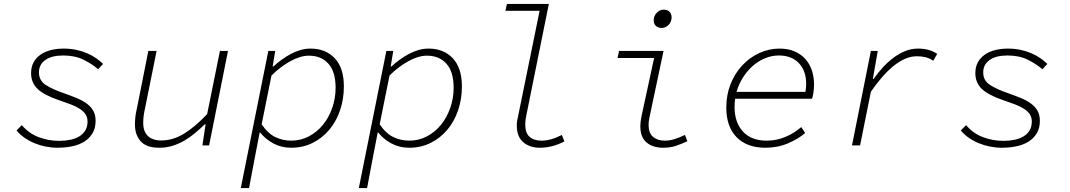

<svg xmlns="http://www.w3.org/2000/svg" viewBox="-20 -739 5440 976"><path d="M272 12Q242 12 212 6Q182 0 154.5 -11.5Q127 -23 103.5 -39.5Q80 -56 64 -76L91 -103Q125 -62 175 -42.5Q225 -23 281 -23Q311 -23 337.5 -28.5Q364 -34 383.5 -46Q403 -58 414 -76.5Q425 -95 425 -121Q425 -143 414.5 -158.5Q404 -174 384.5 -186.5Q365 -199 338 -209Q311 -219 279 -230Q203 -256 170.5 -287.5Q138 -319 138 -367Q138 -399 151 -422.5Q164 -446 186.5 -461.5Q209 -477 239 -484.5Q269 -492 304 -492Q338 -492 368 -485.5Q398 -479 423.5 -468Q449 -457 469 -443Q489 -429 504 -414L479 -387Q449 -413 405.5 -435Q362 -457 301 -457Q243 -457 210.5 -434Q178 -411 178 -371Q178 -329 213.5 -306.5Q249 -284 308 -264Q342 -252 371 -240Q400 -228 421 -212.5Q442 -197 454 -176Q466 -155 466 -125Q466 -88 450.5 -62Q435 -36 409 -19.5Q383 -3 347.5 4.5Q312 12 272 12Z M790 12Q724 12 695 -21Q666 -54 666 -105Q666 -128 668.5 -148Q671 -168 676 -188L734 -480H776L718 -192Q713 -170 710.5 -152Q708 -134 708 -114Q708 -71 731.5 -48Q755 -25 800 -25Q860 -25 917 -60.5Q974 -96 1033 -159L1098 -480H1139L1043 0H1009L1025 -107H1021Q997 -84 971.5 -62.5Q946 -41 917.5 -24.5Q889 -8 857.5 2Q826 12 790 12Z M1204 217 1344 -480H1379L1366 -401H1370Q1389 -419 1411 -435Q1433 -451 1457 -464Q1481 -477 1506.5 -484.5Q1532 -492 1559 -492Q1635 -492 1681.5 -443Q1728 -394 1728 -300Q1728 -235 1708.5 -178Q1689 -121 1653.5 -79Q1618 -37 1569 -12.5Q1520 12 1460 12Q1410 12 1369.5 -10Q1329 -32 1303 -65H1300L1279 43L1246 217ZM1460 -24Q1509 -24 1550.5 -46Q1592 -68 1622 -105Q1652 -142 1669 -191Q1686 -240 1686 -293Q1686 -374 1649.5 -415Q1613 -456 1550 -456Q1507 -456 1456 -428Q1405 -400 1360 -355L1310 -107Q1342 -60 1380 -42Q1418 -24 1460 -24Z M1804 217 1944 -480H1979L1966 -401H1970Q1989 -419 2011 -435Q2033 -451 2057 -464Q2081 -477 2106.5 -484.5Q2132 -492 2159 -492Q2235 -492 2281.5 -443Q2328 -394 2328 -300Q2328 -235 2308.5 -178Q2289 -121 2253.5 -79Q2218 -37 2169 -12.5Q2120 12 2060 12Q2010 12 1969.5 -10Q1929 -32 1903 -65H1900L1879 43L1846 217ZM2060 -24Q2109 -24 2150.5 -46Q2192 -68 2222 -105Q2252 -142 2269 -191Q2286 -240 2286 -293Q2286 -374 2249.5 -415Q2213 -456 2150 -456Q2107 -456 2056 -428Q2005 -400 1960 -355L1910 -107Q1942 -60 1980 -42Q2018 -24 2060 -24Z M2724 12Q2673 12 2640 -16Q2607 -44 2607 -102Q2607 -123 2614 -150L2723 -684H2549L2557 -719H2770L2656 -155Q2650 -129 2650 -106Q2650 -63 2672 -43.5Q2694 -24 2733 -24Q2780 -24 2836 -53L2849 -20Q2820 -5 2788.5 3.5Q2757 12 2724 12Z M3350 12Q3299 12 3267 -14.5Q3235 -41 3235 -98Q3235 -119 3241 -148L3305 -444H3119L3127 -480H3353L3281 -140Q3279 -130 3278 -121.5Q3277 -113 3277 -105Q3277 -62 3300 -43Q3323 -24 3359 -24Q3385 -24 3409.5 -32Q3434 -40 3462 -53L3474 -21Q3444 -7 3415.5 2.5Q3387 12 3350 12ZM3343 -597Q3325 -597 3314 -607.5Q3303 -618 3303 -636Q3303 -658 3318.5 -674Q3334 -690 3354 -690Q3373 -690 3383.5 -679Q3394 -668 3394 -651Q3394 -628 3378.5 -612.5Q3363 -597 3343 -597Z M3871 12Q3777 12 3724.5 -41.5Q3672 -95 3672 -192Q3672 -257 3694 -312Q3716 -367 3753.5 -407Q3791 -447 3840 -469.5Q3889 -492 3943 -492Q3986 -492 4018.5 -478Q4051 -464 4073 -440Q4095 -416 4106.5 -382.5Q4118 -349 4118 -310Q4118 -287 4114.5 -266Q4111 -245 4108 -237H3717Q3714 -216 3714 -195Q3714 -117 3756.5 -70.5Q3799 -24 3877 -24Q3928 -24 3973.5 -43.5Q4019 -63 4053 -93L4073 -63Q4040 -34 3987 -11Q3934 12 3871 12ZM3939 -457Q3904 -457 3870.5 -443.5Q3837 -430 3808.5 -405.5Q3780 -381 3758 -347Q3736 -313 3724 -272H4074Q4076 -282 4077 -292.5Q4078 -303 4078 -313Q4078 -379 4041 -418Q4004 -457 3939 -457Z M4311 0 4407 -480H4442L4417 -338H4421Q4442 -368 4467 -395.5Q4492 -423 4520.5 -444.5Q4549 -466 4580.5 -479Q4612 -492 4646 -492Q4678 -492 4701.5 -485Q4725 -478 4744 -465L4724 -430Q4705 -443 4685.5 -448Q4666 -453 4640 -453Q4610 -453 4579.5 -439.5Q4549 -426 4520 -402Q4491 -378 4462.5 -345Q4434 -312 4407 -273L4352 0Z M5072 12Q5042 12 5012 6Q4982 0 4954.5 -11.5Q4927 -23 4903.5 -39.5Q4880 -56 4864 -76L4891 -103Q4925 -62 4975 -42.5Q5025 -23 5081 -23Q5111 -23 5137.5 -28.5Q5164 -34 5183.5 -46Q5203 -58 5214 -76.5Q5225 -95 5225 -121Q5225 -143 5214.5 -158.5Q5204 -174 5184.5 -186.5Q5165 -199 5138 -209Q5111 -219 5079 -230Q5003 -256 4970.5 -287.5Q4938 -319 4938 -367Q4938 -399 4951 -422.5Q4964 -446 4986.5 -461.5Q5009 -477 5039 -484.5Q5069 -492 5104 -492Q5138 -492 5168 -485.5Q5198 -479 5223.5 -468Q5249 -457 5269 -443Q5289 -429 5304 -414L5279 -387Q5249 -413 5205.5 -435Q5162 -457 5101 -457Q5043 -457 5010.5 -434Q4978 -411 4978 -371Q4978 -329 5013.5 -306.5Q5049 -284 5108 -264Q5142 -252 5171 -240Q5200 -228 5221 -212.5Q5242 -197 5254 -176Q5266 -155 5266 -125Q5266 -88 5250.5 -62Q5235 -36 5209 -19.5Q5183 -3 5147.5 4.5Q5112 12 5072 12Z"/></svg>

Font: Source Code Pro Light
Style: Italic
Weight: 300
Italic angle: -11°
Monospace: yes
Designer: Paul D. Hunt, Teo Tuominen
Foundry: Adobe Systems Incorporated
Version: Version 1.050;PS 1.000;hotconv 16.6.51;makeotf.lib2.5.65220